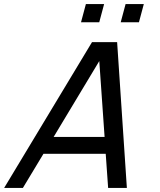

<svg xmlns="http://www.w3.org/2000/svg" viewBox="-122 -928 788 948"><path d="M278 -818H368L392.1 -908H302.1ZM474 -818H564L588.1 -908H498.1ZM411.9 0H504.4L456.3 -720H332.3L-101.6 0H-9.1L92.5 -168.5H400ZM142.9 -252 368.2 -626.5 394.4 -252Z"/></svg>

Font: Manrope
Style: MediumItalic
Weight: 500
Italic angle: -15°
Designer: Mikhail Sharanda
Foundry: Mikhail Sharanda
Version: Version 4.502;hotconv 1.0.109;makeotfexe 2.5.65596